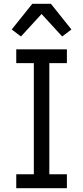

<svg xmlns="http://www.w3.org/2000/svg" viewBox="-20 -996 440 1016"><path d="M66 0V-74H159V-662H66V-735H334V-662H241V-74H334V0ZM91 -803 42 -840 151 -976H249L255 -969L358 -840L309 -803L200 -922Z"/></svg>

Font: Iosevka Etoile
Style: Regular
Weight: 400
Designer: Belleve Invis
Foundry: Belleve Invis
Version: Version 33.2.4